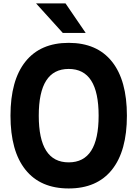

<svg xmlns="http://www.w3.org/2000/svg" viewBox="-20 -1065 790 1104"><path d="M40.3 -400Q40.3 -603.4 126.4 -711Q212.4 -818.6 375 -818.6Q537.6 -818.6 623.6 -711Q709.7 -603.4 709.7 -400Q709.7 -196.6 623.6 -89Q537.6 18.6 375 18.6Q212.4 18.6 126.4 -89Q40.3 -196.6 40.3 -400ZM547.1 -400Q547.1 -534.7 504.3 -601.6Q461.6 -668.6 375 -668.6Q288.4 -668.6 245.7 -601.6Q202.9 -534.7 202.9 -400Q202.9 -265.3 245.7 -198.4Q288.4 -131.4 375 -131.4Q461.6 -131.4 504.3 -198.4Q547.1 -265.3 547.1 -400ZM356.9 -1045.3H187.5L341.2 -875.5H472.8Z"/></svg>

Font: Martian Mono sWd Rg
Style: Regular
Weight: 400
Width: 6
Monospace: yes
Designer: Roman Shamin
Foundry: Evil Martians
Version: Version 1.000